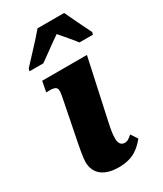

<svg xmlns="http://www.w3.org/2000/svg" viewBox="-195 -840 786 925"><g transform="rotate(-30 198.0 -378.0)"><path d="M43 -619 40 -606H117C153 -631 196 -664 243 -696C263 -672 302 -628 318 -606H393L396 -619C377 -657 343 -727 325 -766H177C138 -719 77 -657 43 -619ZM183 10C264 10 301 -26 332 -63L308 -100C289 -85 283 -78 265 -78C246 -78 235 -93 235 -118C235 -148 239 -166 248 -209L319 -536H70L59 -478H79C134 -478 120 -452 108 -385L79 -239C64 -165 55 -116 55 -93C55 -26 102 10 183 10Z"/></g></svg>

Font: Noto Serif Condensed Black
Style: Italic
Weight: 900
Width: 3
Italic angle: -12°
Designer: Monotype Design Team
Foundry: Monotype Imaging Inc.
Version: Version 2.013